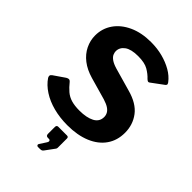

<svg xmlns="http://www.w3.org/2000/svg" viewBox="-281 -874 1239 1239"><g transform="rotate(45 338.5 -254.5)"><path d="M496 -567Q474 -591 441.5 -610Q409 -629 349 -629Q286 -629 255 -606.5Q224 -584 224 -549Q224 -537 230 -523Q236 -509 254 -496Q272 -483 305 -473L463 -428Q555 -403 597 -347.5Q639 -292 639 -219Q639 -149 603 -97.5Q567 -46 500 -18Q433 10 341 10Q273 10 213.5 -5.5Q154 -21 108.5 -50.5Q63 -80 37 -119Q32 -129 33 -135.5Q34 -142 43 -149L120 -202Q132 -209 139.5 -208Q147 -207 153 -200Q177 -170 200.5 -150Q224 -130 255 -121Q286 -112 329 -112Q394 -112 433 -132.5Q472 -153 472 -196Q472 -213 464 -227.5Q456 -242 438.5 -253.5Q421 -265 389 -275L238 -318Q179 -335 139 -366Q99 -397 78.5 -439Q58 -481 58 -527Q58 -591 93.5 -642Q129 -693 193.5 -722.5Q258 -752 344 -752Q401 -752 450.5 -739Q500 -726 540 -703Q580 -680 605 -647Q609 -642 611 -635.5Q613 -629 605 -622L521 -560Q515 -556 510 -557.5Q505 -559 496 -567ZM306 243Q299 243 296 237.5Q293 232 296 227L327 179Q333 170 330.5 163Q328 156 319 156H310Q292 156 292 137V75Q292 58 307 58H386Q400 58 400 72V156Q400 159 399 162Q398 165 397 167L350 231Q345 238 339.5 240.5Q334 243 322 243Z"/></g></svg>

Font: Libre Franklin Thin
Style: Bold
Weight: 700
Version: Version 3.000